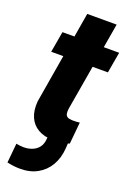

<svg xmlns="http://www.w3.org/2000/svg" viewBox="-163 -720 681 985"><g transform="rotate(20 178.0 -228.0)"><path d="M168.5 -67.4 268.6 -6.3 266.6 26.4Q262.7 80.1 239.3 120.1Q215.8 160.2 175.5 182.6Q135.3 205.1 80.1 204.6Q62.5 204.6 45.2 202.4Q27.8 200.2 10.3 196.3L20.5 90.3Q29.8 91.8 39.1 93.3Q48.3 94.7 58.1 94.7Q81.1 95.2 101.8 88.4Q122.6 81.5 137.2 66.7Q151.9 51.8 156.7 27.8ZM356.4 -528.3 336.4 -414.1H26.9L46.9 -528.3ZM134.3 -659.7H294.9L211.4 -171.4Q209 -154.8 210.9 -143.6Q212.9 -132.3 221.4 -126.7Q230 -121.1 248 -120.6Q258.3 -120.1 268.6 -120.8Q278.8 -121.6 289.1 -122.6L277.8 -3.9Q256.8 2.9 235.1 6.1Q213.4 9.3 190.9 8.8Q141.1 8.3 107.9 -11.2Q74.7 -30.8 59.6 -66.4Q44.4 -102.1 48.8 -151.9Z"/></g></svg>

Font: Roboto Black
Style: Italic
Weight: 900
Italic angle: -12°
Designer: Christian Robertson
Foundry: Google
Version: Version 3.0; 2020